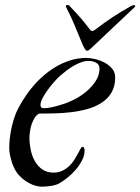

<svg xmlns="http://www.w3.org/2000/svg" viewBox="-20 -713 547 748"><path d="M137.7 -304.2Q137.7 -291.5 149.9 -291.5Q167 -291.5 187.3 -296.4Q207.5 -301.3 223.1 -306.6Q244.1 -312.5 269.5 -325.4Q294.9 -338.4 316.7 -356.7Q338.4 -375 353 -397.5Q367.7 -419.9 367.7 -445.8Q367.7 -461.4 354.7 -468.5Q341.8 -475.6 325.2 -475.6Q310.1 -475.6 294.4 -469.7Q278.8 -463.9 264.2 -455.1Q249.5 -446.3 236.6 -436Q223.6 -425.8 213.9 -417.5Q205.1 -409.7 192.1 -395.3Q179.2 -380.9 167.2 -364.5Q155.3 -348.1 146.5 -331.8Q137.7 -315.4 137.7 -304.2ZM132.8 -270.5Q122.6 -265.6 115.2 -254.2Q107.9 -242.7 103.3 -228.8Q98.6 -214.8 96.7 -200.4Q94.7 -186 94.7 -175.8Q94.7 -153.3 99.6 -129.4Q104.5 -105.5 115.5 -85.7Q126.5 -65.9 144.5 -53.2Q162.6 -40.5 188.5 -40.5Q208.5 -40.5 223.6 -48.1Q238.8 -55.7 250.2 -66.7Q261.7 -77.6 269.8 -90.8Q277.8 -104 283.7 -115Q289.6 -126 293.7 -133.5Q297.9 -141.1 301.8 -141.1Q306.2 -141.1 307.9 -136Q309.6 -130.9 309.6 -125Q309.1 -106.4 299.3 -87.6Q289.6 -68.8 274.9 -51.8Q260.3 -34.7 242.9 -20.8Q225.6 -6.8 210.4 1.5Q204.6 4.9 196.3 7.3Q188 9.8 178.7 11.2Q169.4 12.7 160.4 13.4Q151.4 14.2 144.5 14.2Q129.4 14.2 113 8.8Q96.7 3.4 81.5 -6.6Q66.4 -16.6 54 -30.3Q41.5 -43.9 34.2 -61Q30.8 -67.4 27.6 -76.9Q24.4 -86.4 21.7 -96.7Q19 -106.9 17.6 -117.4Q16.1 -127.9 16.1 -136.7Q16.1 -168.9 22.9 -204.8Q29.8 -240.7 42.5 -272.9Q46.4 -282.2 52.7 -294.2Q59.1 -306.2 67.1 -319.1Q75.2 -332 84 -345Q92.8 -357.9 101.6 -368.2Q120.1 -391.6 143.8 -413.1Q167.5 -434.6 194.8 -451.2Q222.2 -467.8 252.7 -477.5Q283.2 -487.3 315.9 -487.3Q331.5 -487.3 351.1 -482.7Q370.6 -478 387.9 -468.8Q405.3 -459.5 417 -445.3Q428.7 -431.2 428.7 -412.1Q428.7 -376.5 414.3 -352.3Q399.9 -328.1 375.7 -312.5Q351.6 -296.9 320.6 -288.3Q289.6 -279.8 256.8 -275.9Q224.1 -272 191.7 -271.2Q159.2 -270.5 132.8 -270.5ZM236.3 -689Q236.3 -690.4 237.5 -691.9Q238.8 -693.4 242.2 -693.4Q246.1 -693.4 247.8 -692.6Q249.5 -691.9 252.4 -688.5Q265.6 -674.3 275.1 -664.1Q284.7 -653.8 293 -644.3Q301.3 -634.8 309.6 -624.5Q317.9 -614.3 328.6 -600.1Q331.1 -596.7 333.5 -594.5Q335.9 -592.3 339.4 -592.3Q344.2 -592.3 351.6 -598.1Q369.1 -611.3 385.3 -623Q401.4 -634.8 417.7 -645.5Q434.1 -656.2 451.4 -666.7Q468.8 -677.2 488.8 -688.5Q491.7 -689.9 495.4 -691.4Q499 -692.9 502.9 -692.9Q506.8 -692.9 506.8 -689.9Q506.8 -688 503.9 -684.6L346.2 -535.6Q343.3 -532.7 339.6 -529.3Q335.9 -525.9 332.3 -522.7Q328.6 -519.5 325 -517.3Q321.3 -515.1 318.8 -515.1Q316.4 -515.1 314 -518.1Q311.5 -521 309.1 -524.9Q306.6 -528.8 304.7 -533.2Q302.7 -537.6 301.3 -540.5Q283.7 -581.5 272.2 -610.8Q260.7 -640.1 238.3 -683.6Z"/></svg>

Font: IM FELL French Canon
Style: Italic
Weight: 400
Italic angle: -17°
Designer: Igino Marini
Foundry: Igino Marini
Version: 3.00